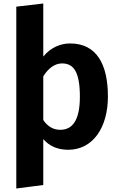

<svg xmlns="http://www.w3.org/2000/svg" viewBox="-20 -838 677 1096"><path d="M380 -590C328 -590 271 -569 227 -515V-818L73 -800V238L227 218V-44C262 -3 311 17 369 17C512 17 596 -112 596 -287C596 -472 531 -590 380 -590ZM324 -97C284 -97 252 -116 227 -153V-402C254 -446 291 -476 334 -476C399 -476 436 -430 436 -286C436 -152 394 -97 324 -97Z"/></svg>

Font: Glow Sans SC Normal
Style: Bold
Weight: 700
Designer: Ryoko NISHIZUKA (kana, bopomofo & ideographs); Paul D. Hunt (Latin, Greek & Cyrillic); Sandoll Communications, Soo-young
Version: Version 0.93